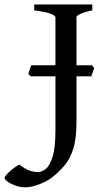

<svg xmlns="http://www.w3.org/2000/svg" viewBox="-125 -635 460 847"><path d="M277.8 -298.3H10.7L0 -309.1Q2.4 -316.9 5.9 -328.4Q9.3 -339.8 13.2 -347.2H279.8L290.5 -335ZM282.2 -589.4Q249 -582.5 230.7 -574.2Q212.4 -565.9 212.4 -559.1V-96.7Q212.4 -21 197.3 24.2Q182.1 69.3 158.4 96.4Q134.8 123.5 109.4 144Q83 165.5 47.1 178.5Q11.2 191.4 -12.2 191.4Q-35.2 191.4 -56.4 183.8Q-77.6 176.3 -91.3 166.3Q-105 156.2 -105 149.9Q-105 144 -92.5 131.3Q-80.1 118.7 -64.5 106.7Q-48.8 94.7 -39.6 91.3Q-12.7 111.3 5.4 117.7Q23.4 124 42.5 124Q59.6 124 77.4 109.6Q95.2 95.2 107.4 55.2Q119.6 15.1 119.6 -61.5V-559.1Q119.6 -564.9 102.1 -573Q84.5 -581.1 25.9 -589.4V-615.2H282.2Z"/></svg>

Font: Gentium Book Plus
Style: Regular
Weight: 400
Designer: Victor Gaultney, Annie Olsen, Iska Routamaa, Becca Hirsbrunner
Foundry: SIL International
Version: Version 6.101